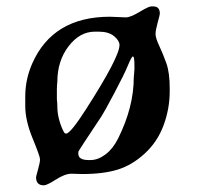

<svg xmlns="http://www.w3.org/2000/svg" viewBox="-20 -527 607 590"><path d="M156.2 -200.2Q156.2 -164.1 173.8 -126Q178.2 -116.7 181.2 -116.7H183.6Q196.3 -116.7 243.7 -190.4Q347.2 -351.6 347.2 -388.7Q347.2 -401.9 330.6 -415.8Q314 -429.7 283.7 -429.7H271.5Q225.1 -429.7 190.7 -384.8Q156.2 -339.8 156.2 -275.4L155.3 -266.6L154.8 -252.9V-221.7Q156.2 -208.5 156.2 -200.2ZM393.1 -325.2Q393.1 -353.5 388.7 -353.5Q384.3 -353.5 373.5 -326.9Q362.8 -300.3 331.1 -240.5Q299.3 -180.7 292 -169.9Q220.7 -63 220.7 -60.5V-54.7Q220.7 -35.2 252 -35.2H258.3Q281.2 -35.2 304.2 -52.5Q327.1 -69.8 342.8 -101.1Q391.1 -197.8 391.1 -289.6Q392.1 -296.4 392.1 -300.8L393.1 -314.9ZM444.3 -507.3H451.2Q471.2 -507.3 471.2 -484.9Q471.2 -481.9 464.6 -458Q458 -434.1 458 -422.1Q458 -410.2 469.7 -385.3Q481.4 -360.4 491.5 -331.8Q501.5 -303.2 501.5 -255.9V-246.1Q501.5 -192.9 482.7 -142.1Q463.9 -91.3 425.3 -55.7Q386.7 -20 342.5 -6.1Q298.3 7.8 232.4 7.8L199.7 6.8Q179.7 6.8 151.9 24.7Q124 42.5 114.7 42.5Q90.8 42.5 90.8 17.6Q90.8 15.6 96.9 -6.3Q103 -28.3 103 -37.4Q103 -46.4 80.3 -101.6Q57.6 -156.7 57.6 -201.2V-230.5Q57.6 -283.2 79.1 -332Q142.6 -475.6 317.9 -475.6L366.7 -473.6Q380.9 -473.6 408.9 -490.5Q437 -507.3 444.3 -507.3Z"/></svg>

Font: Averia Serif Libre
Style: Regular
Weight: 400
Version: Version 1.002